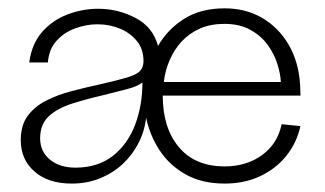

<svg xmlns="http://www.w3.org/2000/svg" viewBox="-20 -436 773 456"><path d="M150.2 0Q95 0 62.2 -28.4Q29.3 -56.8 29.3 -103.3Q29.3 -138.5 45.8 -160.8Q62.2 -183 89.4 -196.9Q116.7 -210.8 149.5 -219.4Q182.3 -228 214.2 -235Q258.8 -245 282 -252Q305.2 -259 313 -267.9Q320.8 -276.8 320.8 -290.7Q320.8 -319.2 305.2 -338.4Q289.7 -357.7 264.9 -368Q240.2 -378.3 211.2 -378.3Q184.5 -378.3 158.2 -368.5Q131.8 -358.7 114.1 -338.9Q96.3 -319.2 93.7 -287.7H49.5Q55.3 -331.8 79.9 -359.9Q104.5 -388 140.2 -401.6Q175.8 -415.2 213 -415.2Q260.5 -415.2 302 -393.3Q343.5 -371.5 355.3 -326.8Q377.8 -366.3 417.2 -391.2Q456.5 -416.2 513.8 -416.2Q563.7 -416.2 602.7 -393.4Q641.7 -370.7 665.6 -329.8Q689.5 -288.8 692.8 -234.2L693.7 -209H366.5Q366.5 -132.3 404.8 -86.6Q443.2 -40.8 513.5 -40.8Q565.5 -40.8 602.5 -67.8Q639.5 -94.7 648.8 -141L693.5 -136.5Q684.8 -96.8 660 -65.9Q635.2 -35 597.7 -17.5Q560.2 0 513.7 0Q459.5 0 420.9 -21.8Q382.3 -43.5 359 -79.1Q335.7 -114.7 327 -156.7Q323.5 -124.3 308.9 -96.1Q294.3 -67.8 271.2 -46.3Q248 -24.8 217.3 -12.4Q186.7 0 150.2 0ZM160.2 -37.8Q213.3 -38.3 248.4 -66.1Q283.5 -93.8 300.9 -139.8Q318.3 -185.8 318.3 -240.2Q306.5 -230.7 281.2 -224.2Q256 -217.8 226.5 -210.3Q186.2 -201 151.4 -190Q116.7 -179 95.9 -159.9Q75.2 -140.8 75.3 -107Q75.7 -75.3 99.1 -56.5Q122.5 -37.7 160.2 -37.8ZM369 -241.2H647Q646.2 -260.3 638.8 -284Q631.3 -307.7 615.7 -329.4Q600 -351.2 574.5 -365.2Q549 -379.3 512.8 -379.3Q480 -379.3 454.8 -368.2Q429.7 -357 411.8 -337.8Q393.8 -318.5 383.1 -293.6Q372.3 -268.7 369 -241.2Z"/></svg>

Font: Darker Grotesque Light
Style: Regular
Weight: 300
Designer: Gabriel Lam
Foundry: TypeRant
Version: Version 1.000;gftools[0.9.28]